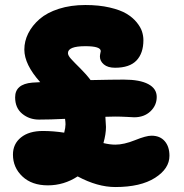

<svg xmlns="http://www.w3.org/2000/svg" viewBox="-20 -735 740 774"><path d="M137.2 -252.9Q98.1 -252.9 69.6 -276.4Q41 -299.8 41 -342.8Q41 -396 109.9 -401.9Q114.7 -402.3 125.7 -402.8Q136.7 -403.3 142.1 -403.8Q78.1 -475.1 78.1 -535.2Q78.1 -569.3 94 -600.8Q109.9 -632.3 139.6 -658.2Q169.4 -684.1 217.3 -699.5Q265.1 -714.8 324.2 -714.8Q378.9 -714.8 421.9 -704.8Q464.8 -694.8 489.7 -679.9Q514.6 -665 530.8 -645.3Q546.9 -625.5 552.5 -607.9Q558.1 -590.3 558.1 -573.2Q558.1 -520.5 530.3 -491.2Q502.4 -461.9 443.8 -461.9Q414.6 -461.9 398.7 -475.3Q382.8 -488.8 382.8 -506.8Q382.8 -513.2 384.5 -520.3Q386.2 -527.3 386.2 -528.8Q386.2 -548.8 324.2 -548.8Q253.9 -548.8 253.9 -521Q253.9 -511.2 266.8 -497.1Q279.8 -482.9 304 -459Q328.1 -435.1 345.2 -412.1Q435.1 -414.1 479 -414.1Q543.5 -414.1 577.6 -396Q611.8 -377.9 611.8 -344.2Q611.8 -310.1 586.4 -286.1Q561 -262.2 521 -262.2Q517.6 -262.2 491.7 -263.7Q465.8 -265.1 443.8 -265.1Q419.9 -265.1 404.8 -264.2Q407.2 -231 407.2 -223.1Q407.2 -194.8 397 -158.2Q423.3 -151.9 444.8 -151.9Q479.5 -151.9 524.2 -169.9Q568.8 -188 590.8 -188Q625 -188 644 -166Q663.1 -144 663.1 -106.9Q663.1 -55.2 605 -18.1Q546.9 19 444.8 19Q373 19 293 -23.9Q237.8 12.2 172.9 12.2Q108.4 12.2 70.3 -23.7Q32.2 -59.6 32.2 -111.8Q32.2 -154.8 64.5 -180.9Q96.7 -207 152.8 -207Q195.3 -207 238.8 -200.2Q244.1 -220.7 244.1 -233.9Q244.1 -242.2 242.2 -255.9Q182.1 -252.9 137.2 -252.9Z"/></svg>

Font: Shantell Sans Normal
Style: Regular
Weight: 800
Designer: Stephen Nixon, Anya Danilova, Shantell Martin
Foundry: Arrow Type
Version: Version 1.006;[559af2be0]